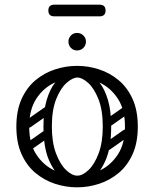

<svg xmlns="http://www.w3.org/2000/svg" viewBox="-20 -792 660 822"><path d="M310 10Q262 10 216 -5Q170 -20 132.5 -51Q95 -82 72.5 -131.5Q50 -181 50 -250Q50 -319 72.5 -368.5Q95 -418 132.5 -449Q170 -480 216 -495Q262 -510 310 -510Q358 -510 404 -495Q450 -480 487.5 -449Q525 -418 547.5 -368.5Q570 -319 570 -250Q570 -181 547.5 -131.5Q525 -82 487.5 -51Q450 -20 404 -5Q358 10 310 10ZM310 -40Q360 -40 407 -62Q454 -84 484.5 -130.5Q515 -177 515 -250Q515 -323 484.5 -369.5Q454 -416 407 -438Q360 -460 310 -460Q261 -460 213.5 -438Q166 -416 135.5 -369.5Q105 -323 105 -250Q105 -177 135.5 -130.5Q166 -84 213.5 -62Q261 -40 310 -40ZM311 -4Q280 -4 246 -29Q212 -54 189 -108Q166 -162 166 -250Q166 -318 180 -364.5Q194 -411 216 -438.5Q238 -466 263.5 -478Q289 -490 311 -490V-460Q291 -460 265 -437Q239 -414 220.5 -367.5Q202 -321 202 -250Q202 -183 219.5 -136Q237 -89 262.5 -64.5Q288 -40 311 -40ZM311 -4V-40Q334 -40 359.5 -64.5Q385 -89 402.5 -136Q420 -183 420 -250Q420 -321 401.5 -367.5Q383 -414 357.5 -437Q332 -460 311 -460V-490Q334 -490 359 -478Q384 -466 406 -438.5Q428 -411 442 -364.5Q456 -318 456 -250Q456 -162 433 -108Q410 -54 376.5 -29Q343 -4 311 -4ZM113 -249Q98 -238 89 -252Q85 -257 84.5 -264Q84 -271 92 -277L169 -331Q184 -341 194 -327Q198 -321 197.5 -314.5Q197 -308 190 -303ZM115 -152Q100 -141 91 -155Q87 -160 86.5 -167Q86 -174 94 -180L171 -234Q186 -244 196 -230Q200 -224 199.5 -217.5Q199 -211 192 -206ZM449 -249Q434 -238 425 -252Q421 -257 420.5 -264Q420 -271 428 -277L505 -331Q520 -341 530 -327Q534 -321 533.5 -314.5Q533 -308 526 -303ZM451 -152Q436 -141 427 -155Q423 -160 422.5 -167Q422 -174 430 -180L507 -234Q522 -244 532 -230Q536 -224 535.5 -217.5Q535 -211 528 -206ZM310 -576Q294 -576 283.5 -587Q273 -598 273 -614Q273 -629 283.5 -640Q294 -651 310 -651Q326 -651 337 -640Q348 -629 348 -614Q348 -598 337 -587Q326 -576 310 -576ZM213 -722Q187 -722 187 -747Q187 -772 213 -772H406Q432 -772 432 -747Q432 -722 406 -722Z"/></svg>

Font: Agu Display Uzo
Style: Regular
Weight: 400
Designer: Oluwaseun Badejo
Version: Version 1.103